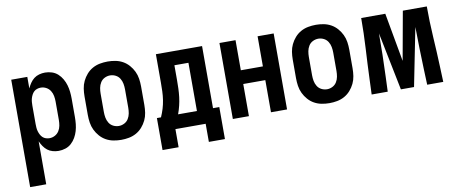

<svg xmlns="http://www.w3.org/2000/svg" viewBox="-65 -803 3099 1294"><g transform="rotate(-10 1484.5 -156.5)"><path d="M52 215V-520H162V-441Q170 -459 181.5 -476Q193 -493 208.5 -505Q224 -517 244 -522.5Q264 -528 284 -528Q308 -528 331 -520.5Q354 -513 371.5 -497Q389 -481 401 -460Q413 -439 419.5 -416.5Q426 -394 428.5 -370.5Q431 -347 431 -323V-197Q431 -173 428.5 -149.5Q426 -126 419.5 -103.5Q413 -81 401 -60Q389 -39 371.5 -23Q354 -7 331 0.5Q308 8 284 8Q264 8 244 2.5Q224 -3 208.5 -15Q193 -27 181.5 -44Q170 -61 162 -79V215ZM238 -87Q258 -87 275.5 -96.5Q293 -106 303.5 -122.5Q314 -139 317.5 -158.5Q321 -178 321 -197V-323Q321 -342 317.5 -361.5Q314 -381 303.5 -397.5Q293 -414 275.5 -423.5Q258 -433 238 -433Q226 -433 213.5 -429Q201 -425 192 -416.5Q183 -408 177 -396.5Q171 -385 167.5 -373Q164 -361 163 -348Q162 -335 162 -323V-197Q162 -185 163 -172Q164 -159 167.5 -147Q171 -135 177 -123.5Q183 -112 192 -103.5Q201 -95 213.5 -91Q226 -87 238 -87Z M713 8Q686 8 659.5 3Q633 -2 609.5 -15Q586 -28 568 -48.5Q550 -69 538.5 -93Q527 -117 523 -143.5Q519 -170 519 -197V-323Q519 -350 523 -376.5Q527 -403 538.5 -427Q550 -451 568 -471.5Q586 -492 609.5 -505Q633 -518 659.5 -523Q686 -528 713 -528Q739 -528 765.5 -523Q792 -518 815.5 -505Q839 -492 857 -471.5Q875 -451 886.5 -427Q898 -403 902 -376.5Q906 -350 906 -323V-197Q906 -170 902 -143.5Q898 -117 886.5 -93Q875 -69 857 -48.5Q839 -28 815.5 -15Q792 -2 765.5 3Q739 8 713 8ZM713 -87Q732 -87 750 -96Q768 -105 778.5 -122Q789 -139 792.5 -158.5Q796 -178 796 -197V-323Q796 -342 792.5 -361.5Q789 -381 778.5 -398Q768 -415 750 -424Q732 -433 713 -433Q693 -433 675 -424Q657 -415 646.5 -398Q636 -381 632.5 -361.5Q629 -342 629 -323V-197Q629 -178 632.5 -158.5Q636 -139 646.5 -122Q657 -105 675 -96Q693 -87 713 -87Z M1291 124V0H1084V124H974V-95H1002Q1014 -122 1022.5 -150Q1031 -178 1035.5 -207.5Q1040 -237 1041 -266.5Q1042 -296 1042 -325V-520H1358V-95H1401V124ZM1119 -95H1248V-425H1152V-325Q1152 -296 1151 -266.5Q1150 -237 1146.5 -208Q1143 -179 1136 -150.5Q1129 -122 1119 -95Z M1477 0V-520H1587V-314H1738V-520H1848V0H1738V-220H1587V0Z M2138 8Q2111 8 2084.5 3Q2058 -2 2034.5 -15Q2011 -28 1993 -48.5Q1975 -69 1963.5 -93Q1952 -117 1948 -143.5Q1944 -170 1944 -197V-323Q1944 -350 1948 -376.5Q1952 -403 1963.5 -427Q1975 -451 1993 -471.5Q2011 -492 2034.5 -505Q2058 -518 2084.5 -523Q2111 -528 2138 -528Q2164 -528 2190.5 -523Q2217 -518 2240.5 -505Q2264 -492 2282 -471.5Q2300 -451 2311.5 -427Q2323 -403 2327 -376.5Q2331 -350 2331 -323V-197Q2331 -170 2327 -143.5Q2323 -117 2311.5 -93Q2300 -69 2282 -48.5Q2264 -28 2240.5 -15Q2217 -2 2190.5 3Q2164 8 2138 8ZM2138 -87Q2157 -87 2175 -96Q2193 -105 2203.5 -122Q2214 -139 2217.5 -158.5Q2221 -178 2221 -197V-323Q2221 -342 2217.5 -361.5Q2214 -381 2203.5 -398Q2193 -415 2175 -424Q2157 -433 2138 -433Q2118 -433 2100 -424Q2082 -415 2071.5 -398Q2061 -381 2057.5 -361.5Q2054 -342 2054 -323V-197Q2054 -178 2057.5 -158.5Q2061 -139 2071.5 -122Q2082 -105 2100 -96Q2118 -87 2138 -87Z M2427 0 2431 -104Q2435 -208 2441 -312Q2447 -416 2447 -520H2612L2672 -187L2732 -520H2896Q2896 -416 2902.5 -312Q2909 -208 2913 -104L2917 0H2807L2803 -104Q2800 -177 2798.5 -250.5Q2797 -324 2796 -397L2717 0H2627L2547 -397Q2547 -324 2545.5 -250.5Q2544 -177 2541 -104L2537 0Z"/></g></svg>

Font: Iosevka QP
Style: Bold
Weight: 700
Designer: Belleve Invis
Foundry: Belleve Invis
Version: Version 20.0.0; ttfautohint (v1.8.4)